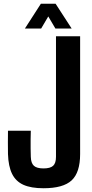

<svg xmlns="http://www.w3.org/2000/svg" viewBox="-20 -993 490 1022"><path d="M211.5 9Q145.5 9 104.8 -9.2Q64 -27.5 44.2 -67.8Q24.5 -108 22.5 -173Q22 -202.5 22 -234.8Q22 -267 22.5 -297H144Q143.5 -276 143 -251.8Q142.5 -227.5 143 -203Q143.5 -178.5 144 -158Q145 -124.5 160.5 -110.5Q176 -96.5 211.5 -96.5Q247.5 -96.5 262.8 -110.5Q278 -124.5 278 -158V-800H406.5V-173Q406.5 -75 361.5 -33Q316.5 9 211.5 9ZM112.5 -841 197.5 -973H276L361.5 -841H275L237 -905.5L199 -841Z"/></svg>

Font: Big Shoulders
Style: Bold
Weight: 700
Designer: Patric King
Foundry: XO Type Co
Version: Version 2.002